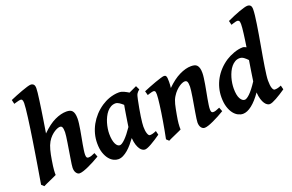

<svg xmlns="http://www.w3.org/2000/svg" viewBox="-95 -1092 2220 1462"><g transform="rotate(-20 1015.5 -361.0)"><path d="M511.7 -53.7Q489.3 -40.5 464.8 -27.3Q440.4 -14.2 417.2 -3.7Q394 6.8 374.3 13.4Q354.5 20 340.8 20Q326.7 20 315.4 4.6Q304.2 -10.7 304.2 -37.1Q304.2 -45.9 307.1 -66.7Q310.1 -87.4 314.5 -114.3Q318.8 -141.1 323.7 -171.4Q328.6 -201.7 333 -229.2Q337.4 -256.8 340.3 -279.3Q343.3 -301.8 343.3 -312.5Q343.3 -328.1 341.8 -338.1Q340.3 -348.1 337.4 -354Q334.5 -359.9 329.8 -362.1Q325.2 -364.3 318.8 -364.3Q312.5 -364.3 300.8 -360.4Q289.1 -356.4 274.7 -347.4Q260.3 -338.4 244.4 -323Q228.5 -307.6 214.8 -284.2Q201.2 -260.7 191.9 -225.8Q182.6 -190.9 175.8 -147Q171.4 -120.1 168.9 -101.6Q166.5 -83 165.5 -69.8Q164.6 -56.6 164.3 -47.6Q164.1 -38.6 164.6 -30.8Q158.2 -27.3 142.6 -20.3Q127 -13.2 109.4 -5.4Q91.8 2.4 76.2 9.5Q60.5 16.6 54.7 20L34.7 1.5Q39.1 -24.9 45.4 -62.5Q51.8 -100.1 59.1 -144.3Q66.4 -188.5 74.2 -237.3Q82 -286.1 89.6 -334.7Q97.2 -383.3 103.8 -429.2Q110.4 -475.1 115.5 -514.2Q120.6 -553.2 123.5 -582.8Q126.5 -612.3 126.5 -627.9Q126.5 -639.2 124.8 -645.8Q123 -652.3 120.4 -655.5Q117.7 -658.7 114 -659.7Q110.4 -660.6 106.4 -660.6Q101.6 -660.6 93 -658.4Q84.5 -656.2 75.7 -653.8Q65.4 -650.9 53.7 -647.5L45.9 -681.2Q66.4 -690.4 92.8 -700.9Q119.1 -711.4 144.3 -720.7Q169.4 -730 190.2 -736.1Q210.9 -742.2 220.2 -742.2Q233.9 -742.2 243.2 -733.4Q252.4 -724.6 252.4 -702.1Q252.4 -690.4 249.8 -665Q247.1 -639.6 242.4 -606.7Q237.8 -573.7 232.4 -536.6Q227.1 -499.5 221.4 -464.6Q215.8 -429.7 211.2 -400.1Q206.5 -370.6 203.6 -353Q260.7 -409.7 311.3 -433.3Q361.8 -457 405.3 -457Q420.4 -457 432.4 -453.6Q444.3 -450.2 452.1 -441.4Q460 -432.6 464.1 -417.2Q468.3 -401.9 468.3 -378.4Q468.3 -361.3 465.3 -337.9Q462.4 -314.5 457.8 -287.8Q453.1 -261.2 448 -233.6Q442.9 -206.1 438.2 -180.7Q433.6 -155.3 430.7 -134Q427.7 -112.8 427.7 -99.1Q427.7 -82.5 432.1 -76.4Q436.5 -70.3 445.3 -70.3Q459 -70.3 470 -74.5Q481 -78.6 499 -86.4Z M810.1 -184.6Q813 -205.1 816.7 -228.5Q820.3 -252 824 -274.7Q827.6 -297.4 831.1 -318.1Q834.5 -338.9 837.4 -354Q823.2 -367.2 807.6 -377.4Q792 -387.7 776.9 -387.7Q756.3 -387.2 739.3 -377.4Q722.2 -367.7 708.7 -351.6Q695.3 -335.4 685.1 -314.7Q674.8 -293.9 668.2 -271.5Q661.6 -249 658.2 -226.8Q654.8 -204.6 654.8 -185.1Q654.8 -157.7 658.7 -137.2Q662.6 -116.7 669.2 -103.3Q675.8 -89.8 684.3 -83Q692.9 -76.2 702.1 -76.2Q717.8 -76.2 746.1 -104Q774.4 -131.8 810.1 -184.6ZM1003.9 -51.8Q983.4 -37.1 963.1 -24.2Q942.9 -11.2 925.3 -1.2Q907.7 8.8 893.8 14.4Q879.9 20 871.1 20Q862.8 20 852.3 14.6Q841.8 9.3 832.3 -4.2Q822.8 -17.6 815.2 -40Q807.6 -62.5 805.2 -96.7Q789.6 -75.2 771.7 -54.2Q753.9 -33.2 734.6 -16.6Q715.3 0 695.1 10Q674.8 20 655.3 20Q637.7 20 618.2 10.7Q598.6 1.5 582.3 -18.8Q565.9 -39.1 554.9 -71Q543.9 -103 543.9 -148.9Q543.9 -187.5 553.7 -224.4Q563.5 -261.2 582 -294.9Q600.6 -328.6 627.4 -358.2Q654.3 -387.7 689 -411.1Q702.1 -419.9 718.3 -428.2Q734.4 -436.5 752.4 -442.9Q770.5 -449.2 790.3 -453.1Q810.1 -457 830.6 -457Q851.1 -457 870.8 -447.8Q890.6 -438.5 907.7 -427.7Q924.3 -436 940.9 -443.1Q957.5 -450.2 970.7 -457L985.8 -425.3Q977.5 -418.5 972.2 -413.1Q966.8 -407.7 962.6 -400.6Q958.5 -393.6 955.6 -383.3Q952.6 -373 949.2 -356.4Q941.9 -321.3 936 -288.3Q930.2 -255.4 926 -227.8Q921.9 -200.2 919.9 -179.2Q918 -158.2 918 -147.5Q918 -113.8 925.3 -92Q932.6 -70.3 943.8 -70.3Q953.6 -70.3 965.1 -73Q976.6 -75.7 996.1 -84Z M1522.5 -53.7Q1500.5 -40.5 1476.1 -27.3Q1451.7 -14.2 1429 -3.7Q1406.2 6.8 1387 13.4Q1367.7 20 1355.5 20Q1338.4 20 1327.1 4.6Q1315.9 -10.7 1315.9 -37.1Q1315.9 -45.9 1318.8 -66.7Q1321.8 -87.4 1326.2 -114.3Q1330.6 -141.1 1335.9 -171.4Q1341.3 -201.7 1345.7 -229.2Q1350.1 -256.8 1353 -279.3Q1356 -301.8 1356 -312.5Q1356 -341.3 1350.8 -352.8Q1345.7 -364.3 1330.1 -364.3Q1323.7 -364.3 1312 -360.1Q1300.3 -356 1286.1 -346.4Q1272 -336.9 1256.6 -321.5Q1241.2 -306.2 1227.1 -283.2Q1212.4 -259.8 1204.3 -227.1Q1196.3 -194.3 1188 -147Q1184.1 -125 1181.6 -108.6Q1179.2 -92.3 1178 -78.9Q1176.8 -65.4 1176.5 -54Q1176.3 -42.5 1176.8 -30.8Q1170.4 -27.3 1154.5 -20.3Q1138.7 -13.2 1121.1 -5.4Q1103.5 2.4 1087.9 9.5Q1072.3 16.6 1066.4 20L1046.9 1.5Q1053.7 -31.2 1060.1 -66.2Q1066.4 -101.1 1072.3 -135.5Q1078.1 -169.9 1083 -202.4Q1087.9 -234.9 1091.3 -262.2Q1094.7 -289.6 1096.7 -310.3Q1098.6 -331.1 1098.6 -342.8Q1098.6 -354 1097.4 -360.6Q1096.2 -367.2 1093.8 -370.4Q1091.3 -373.5 1087.9 -374.5Q1084.5 -375.5 1080.1 -375.5Q1075.7 -375.5 1067.9 -373.5Q1060.1 -371.6 1051.8 -369.1Q1042.5 -366.2 1031.7 -362.8L1022.5 -396.5Q1043 -405.3 1070.1 -416Q1097.2 -426.8 1122.6 -435.8Q1147.9 -444.8 1168.2 -450.9Q1188.5 -457 1195.8 -457Q1202.6 -457 1207 -454.8Q1211.4 -452.6 1214.1 -446.8Q1216.8 -440.9 1217.8 -430.2Q1218.8 -419.4 1218.8 -401.9Q1218.8 -391.6 1217.8 -378.4Q1216.8 -365.2 1215.3 -353Q1268.6 -406.2 1320.3 -431.6Q1372.1 -457 1416 -457Q1431.2 -457 1443.4 -453.9Q1455.6 -450.7 1463.6 -441.9Q1471.7 -433.1 1476.1 -418Q1480.5 -402.8 1480.5 -379.4Q1480.5 -362.3 1477.3 -338.9Q1474.1 -315.4 1469.7 -288.8Q1465.3 -262.2 1459.7 -234.1Q1454.1 -206.1 1449.7 -180.7Q1445.3 -155.3 1442.1 -134Q1439 -112.8 1439 -99.1Q1439 -82.5 1443.4 -76.4Q1447.8 -70.3 1456.5 -70.3Q1467.8 -70.3 1478.8 -74.2Q1489.7 -78.1 1509.8 -86.4Z M1821.8 -186Q1826.2 -218.3 1833 -260.5Q1839.8 -302.7 1847.2 -349.6Q1833.5 -364.3 1817.9 -376Q1802.2 -387.7 1784.2 -387.7Q1763.7 -387.7 1746.8 -377.9Q1730 -368.2 1716.6 -352.3Q1703.1 -336.4 1693.1 -315.4Q1683.1 -294.4 1676.5 -272Q1669.9 -249.5 1666.7 -226.8Q1663.6 -204.1 1663.6 -185.1Q1663.6 -130.4 1678.7 -103.3Q1693.8 -76.2 1714.4 -76.2Q1721.2 -76.2 1731.4 -82Q1741.7 -87.9 1755.4 -100.8Q1769 -113.8 1785.6 -134.8Q1802.2 -155.8 1821.8 -186ZM2016.6 -50.8Q1996.1 -36.6 1975.8 -23.9Q1955.6 -11.2 1938 -1.5Q1920.4 8.3 1905.8 14.2Q1891.1 20 1881.3 20Q1873 20 1862.8 14.2Q1852.5 8.3 1843 -5.6Q1833.5 -19.5 1826.4 -42.2Q1819.3 -64.9 1816.9 -98.1Q1777.3 -41 1738.3 -10.5Q1699.2 20 1665.5 20Q1646.5 20 1626.5 10Q1606.4 0 1590.1 -21.2Q1573.7 -42.5 1563.2 -75.4Q1552.7 -108.4 1552.7 -153.8Q1552.7 -192.4 1562.3 -228.8Q1571.8 -265.1 1590.1 -298.1Q1608.4 -331.1 1635 -359.6Q1661.6 -388.2 1696.3 -411.1Q1710 -419.9 1726.6 -428Q1743.2 -436 1761.2 -442.6Q1779.3 -449.2 1798.1 -453.1Q1816.9 -457 1834.5 -457Q1840.8 -457 1847.9 -454.3Q1855 -451.7 1862.8 -447.3Q1867.2 -476.1 1871.1 -503.2Q1875 -530.3 1877.9 -553.7Q1880.9 -577.1 1882.6 -596.2Q1884.3 -615.2 1884.3 -627.9Q1884.3 -639.2 1882.6 -645.8Q1880.9 -652.3 1877.7 -655.5Q1874.5 -658.7 1870.6 -659.7Q1866.7 -660.6 1862.3 -660.6Q1857.9 -660.6 1849.9 -658.4Q1841.8 -656.2 1833.5 -653.8Q1824.2 -650.9 1813.5 -647.5L1805.7 -681.2Q1830.6 -692.9 1856.7 -704.1Q1882.8 -715.3 1906.2 -723.6Q1929.7 -731.9 1948 -737.1Q1966.3 -742.2 1975.1 -742.2Q1991.7 -742.2 2000.5 -733.4Q2009.3 -724.6 2009.3 -702.1Q2009.3 -683.1 2005.9 -653.1Q2002.4 -623 1996.8 -586.2Q1991.2 -549.3 1984.1 -507.3Q1977.1 -465.3 1969.5 -422.9Q1961.9 -380.4 1954.8 -339.1Q1947.8 -297.9 1942.1 -262Q1936.5 -226.1 1933.1 -198Q1929.7 -169.9 1929.7 -153.3Q1929.7 -111.8 1937 -91.6Q1944.3 -71.3 1955.6 -71.3Q1968.3 -71.3 1979.7 -74Q1991.2 -76.7 2008.3 -84Z"/></g></svg>

Font: Gentium Basic
Style: Bold Italic
Weight: 700
Italic angle: -8°
Designer: J. Victor Gaultney and Annie Olsen
Foundry: SIL International
Version: Version 1.102; 2013; Maintenance release